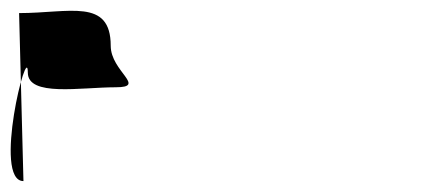

<svg xmlns="http://www.w3.org/2000/svg" viewBox="-35 -24 802 352"><path d="M0 0C92 0 168 -28 168 60C168 107 235 136 177 136C113 136 16 154 16 109C16 49 -49 308 8 308Z"/></svg>

Font: MewTooHand
Style: BdWideLta
Weight: 400
Designer: Mew Too, Robert Jablonski
Version: Version 0.77